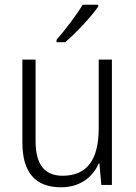

<svg xmlns="http://www.w3.org/2000/svg" viewBox="-20 -785 576 815"><path d="M397 -757V-765H331C304 -720 258 -660 220 -616V-606H257C303 -645 367 -714 397 -757ZM455 -532H399V-241C399 -105 348 -39 246 -39C170 -39 131 -85 131 -187V-532H75V-180C75 -54 129 10 239 10C321 10 374 -34 399 -91H402L410 0H455Z"/></svg>

Font: Noto Sans SemiCondensed Light
Style: Regular
Weight: 300
Width: 4
Designer: Monotype Design Team
Foundry: Monotype Imaging Inc.
Version: Version 2.013